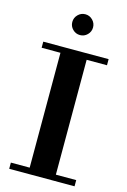

<svg xmlns="http://www.w3.org/2000/svg" viewBox="-142 -1028 725 1094"><g transform="rotate(15 221.0 -481.5)"><path d="M159.2 -901.4Q159.2 -926.6 177.2 -944.7Q195.2 -962.9 220.4 -962.9Q245.6 -962.9 263.6 -944.7Q281.6 -926.6 281.6 -901.4Q281.6 -876.2 263.6 -858.2Q245.6 -840.2 220.4 -840.2Q195.2 -840.2 177.2 -858.2Q159.2 -876.2 159.2 -901.4ZM28.5 -36.5H139.5V-714H28.5V-750H414V-714H294V-36.5H414V0H28.5Z"/></g></svg>

Font: Bodoni* 06pt
Style: Bold
Weight: 700
Version: Version 2.3